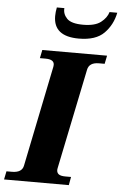

<svg xmlns="http://www.w3.org/2000/svg" viewBox="-82 -974 642 1016"><g transform="rotate(5 239.0 -465.5)"><path d="M173 -885Q173 -906 178 -931H218Q215 -900 238 -876Q261 -852 324 -852Q387 -852 418 -876Q449 -900 458 -931H499Q486 -866 442 -821.5Q398 -777 308 -777Q173 -777 173 -885ZM-12 -44H17Q71 -44 78 -83L187 -617Q188 -621 188 -627Q188 -656 142 -656H112L121 -700H465L456 -656H426Q374 -656 366 -617L256 -83L255 -75Q255 -59 266 -51.5Q277 -44 301 -44H331L323 0H-21Z"/></g></svg>

Font: Taviraj
Style: Bold Italic
Weight: 700
Italic angle: -12°
Designer: Katatrad Team
Foundry: CadsonDemak
Version: Version 1.001